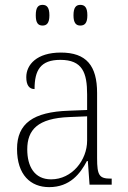

<svg xmlns="http://www.w3.org/2000/svg" viewBox="-20 -759 524 789"><path d="M310 -654C328 -654 339 -664 339 -696C339 -729 328 -739 310 -739C293 -739 282 -729 282 -696C282 -664 293 -654 310 -654ZM155 -654C172 -654 183 -664 183 -696C183 -729 172 -739 155 -739C137 -739 127 -729 127 -696C127 -664 137 -654 155 -654ZM182 10C268 10 310 -46 337 -97H341L348 0H439V-25H435C388 -25 379 -38 379 -109V-377C379 -489 335 -543 230 -543C131 -543 88 -493 88 -442C88 -409 100 -393 122 -393C122 -470 146 -513 228 -513C319 -513 338 -460 338 -371V-307L262 -304C117 -299 50 -252 50 -147C50 -40 106 10 182 10ZM190 -22C121 -22 92 -76 92 -145C92 -225 134 -273 265 -278L338 -281V-181C338 -101 276 -22 190 -22Z"/></svg>

Font: Noto Serif Devanagari SemiCondensed ExtraLight
Style: Regular
Weight: 200
Width: 4
Designer: Universal Thirst, Indian Type Foundry and the Monotype Design Team
Foundry: Monotype Imaging Inc.
Version: Version 2.004